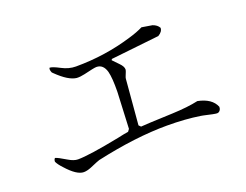

<svg xmlns="http://www.w3.org/2000/svg" viewBox="-86 -787 1092 851"><g transform="rotate(-20 460.0 -362.0)"><path d="M844 -171Q844 -154 831 -148Q828 -147 825 -147Q815 -147 764 -159Q758 -160 753 -161Q683 -172 597 -172Q449 -172 263 -131Q258 -130 216 -112Q196 -104 181 -104Q148 -104 101 -157Q83 -176 76 -191Q76 -202 82 -207Q94 -204 132 -181Q157 -166 176 -166Q229 -166 375 -195Q406 -202 426 -205L434 -216L442 -388Q443 -453 435 -484Q424 -523 392 -523Q381 -523 332 -511Q310 -506 294 -507Q256 -511 203 -563Q200 -566 198 -568Q191 -584 196 -591Q209 -591 242 -573.5Q275 -556 308 -556Q446 -556 574 -595Q612 -606 640 -620L689 -612Q710 -605 719 -589Q719 -571 697 -558L469 -533L466 -528Q468 -525 493 -500Q510 -483 510 -469Q510 -463 500 -440Q497 -433 497 -428L479 -216L488 -207Q506 -209 637 -214Q712 -217 761 -228Q826 -215 844 -171Z"/></g></svg>

Font: cwTeXFangSong
Style: Medium
Weight: 500
Version: Version 1.17